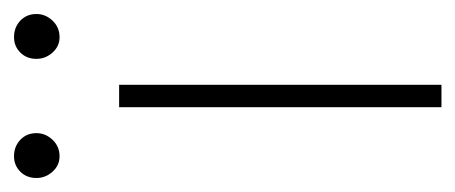

<svg xmlns="http://www.w3.org/2000/svg" viewBox="-229 -442 650 274"><g transform="rotate(-90 96.0 -305.0)"><path d="M80 0V-460H112V0ZM10 -545Q-3 -545 -12 -555Q-21 -565 -21 -578Q-21 -592 -12 -601Q-3 -610 10 -610Q24 -610 33.5 -601Q43 -592 43 -578Q43 -565 33.5 -555Q24 -545 10 -545ZM180 -545Q167 -545 158 -555Q149 -565 149 -578Q149 -592 158 -601Q167 -610 180 -610Q194 -610 203.5 -601Q213 -592 213 -578Q213 -565 203.5 -555Q194 -545 180 -545Z"/></g></svg>

Font: Outfit Thin
Style: Regular
Weight: 100
Designer: Rodrigo Fuenzalida
Foundry: fragTYPE
Version: Version 1.100;gftools[0.9.27]